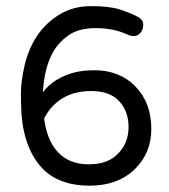

<svg xmlns="http://www.w3.org/2000/svg" viewBox="-20 -586 542 614"><path d="M222.7 -355.5Q248 -361.3 285.2 -361.3Q322.3 -361.3 355.5 -348.1Q388.7 -335 412.1 -310.5Q463.9 -257.8 463.9 -173.8Q463.9 -96.7 411.1 -44.9Q356.4 7.8 266.6 7.8Q174.8 7.8 122.1 -41Q58.6 -101.6 48.8 -219.7Q46.9 -252 46.9 -288.6Q46.9 -325.2 58.6 -376.5Q70.3 -427.7 97.2 -469.2Q124 -510.7 168.5 -538.6Q212.9 -566.4 271.5 -566.4Q330.1 -566.4 363.3 -555.7Q396.5 -544.9 420.9 -532.2Q438.5 -522.5 438 -506.3Q437.5 -490.2 428.7 -480.5Q419.9 -470.7 408.2 -470.7Q396.5 -470.7 384.8 -476.6Q341.8 -496.1 287.1 -496.1Q232.4 -496.1 200.7 -474.1Q168.9 -452.1 150.4 -420.9Q121.1 -368.2 117.2 -291Q152.3 -337.9 222.7 -355.5ZM203.1 -72.3Q229.5 -60.5 262.7 -60.5Q295.9 -60.5 318.8 -69.3Q341.8 -78.1 357.4 -94.7Q390.6 -127.9 391.1 -178.2Q391.6 -228.5 361.8 -261.7Q332 -294.9 271.5 -294.9Q209 -294.9 168 -263.7Q138.7 -242.2 121.1 -207Q134.8 -103.5 203.1 -72.3Z"/></svg>

Font: NTR
Style: Regular
Weight: 400
Designer: Purushoth Kumar Guthula
Foundry: Silicon Andhra, USA.
Version: Version 1.0.5; ttfautohint (v1.2.25-373a) -l 7 -r 28 -G 50 -